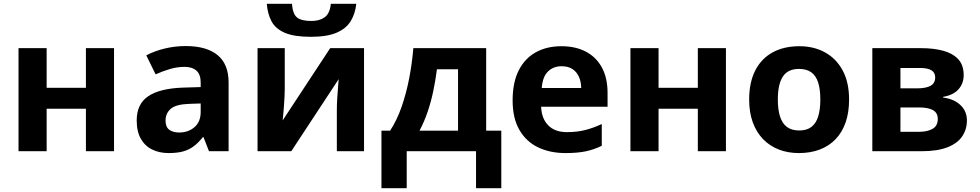

<svg xmlns="http://www.w3.org/2000/svg" viewBox="-20 -801 5191 1017"><path d="M227.1 -545.9V-335.9H435.1V-545.9H584V0H435.1V-225.1H227.1V0H78.1V-545.9Z M963.9 -557.1Q1073.7 -557.1 1132.3 -509.3Q1190.9 -461.4 1190.9 -363.8V0H1086.9L1058.1 -74.2H1054.2Q1030.8 -44.9 1006.3 -26.4Q981.9 -7.8 950.2 1Q918.5 9.8 873 9.8Q824.7 9.8 786.4 -8.8Q748 -27.3 726.1 -65.7Q704.1 -104 704.1 -163.1Q704.1 -250 765.1 -291.3Q826.2 -332.5 948.2 -336.9L1043 -339.8V-363.8Q1043 -406.7 1020.5 -426.8Q998 -446.8 958 -446.8Q918.5 -446.8 880.4 -435.5Q842.3 -424.3 804.2 -407.2L754.9 -507.8Q798.3 -530.8 852.3 -543.9Q906.2 -557.1 963.9 -557.1ZM1043 -252.9 985.4 -251Q913.1 -249 885 -225.1Q856.9 -201.2 856.9 -162.1Q856.9 -127.9 877 -113.5Q897 -99.1 929.2 -99.1Q977.1 -99.1 1010 -127.4Q1043 -155.8 1043 -208Z M1488.3 -545.9V-330.1Q1488.3 -313.5 1487.1 -288.3Q1485.8 -263.2 1483.9 -237.3Q1481.9 -211.4 1480 -190.9Q1478 -170.4 1477.1 -163.1L1729 -545.9H1908.2V0H1764.2V-217.8Q1764.2 -244.6 1766.1 -277.1Q1768.1 -309.6 1770.5 -338.4Q1772.9 -367.2 1773.9 -381.8L1522.9 0H1344.2V-545.9ZM1867.2 -780.8Q1861.8 -729 1837.9 -689.5Q1814 -649.9 1763.2 -627.9Q1712.4 -606 1626.5 -606Q1538.1 -606 1488.8 -627.2Q1439.5 -648.4 1418.5 -687.7Q1397.5 -727.1 1393.1 -780.8H1526.4Q1530.8 -725.6 1554.2 -707.8Q1577.6 -689.9 1629.4 -689.9Q1672.4 -689.9 1699.7 -709.5Q1727.1 -729 1732.4 -780.8Z M2555.2 -545.9V-108.9H2635.3V195.8H2501.5V0H2134.3V195.8H2000.5V-108.9H2046.4Q2082.5 -164.1 2107.2 -234.9Q2131.8 -305.7 2147.2 -385Q2162.6 -464.4 2169.4 -545.9ZM2406.2 -434.1H2294.4Q2286.6 -373.5 2274.7 -317.1Q2262.7 -260.7 2245.1 -208.7Q2227.5 -156.7 2202.1 -108.9H2406.2Z M2953.6 -556.2Q3029.3 -556.2 3084 -527.1Q3138.7 -498 3168.5 -442.9Q3198.2 -387.7 3198.2 -308.1V-235.8H2846.2Q2848.6 -172.9 2884 -137Q2919.4 -101.1 2982.4 -101.1Q3034.7 -101.1 3078.1 -111.8Q3121.6 -122.6 3167.5 -144V-28.8Q3127 -8.8 3082.8 0.5Q3038.6 9.8 2975.6 9.8Q2893.6 9.8 2830.3 -20.5Q2767.1 -50.8 2731.2 -112.8Q2695.3 -174.8 2695.3 -269Q2695.3 -364.7 2727.8 -428.5Q2760.3 -492.2 2818.4 -524.2Q2876.5 -556.2 2953.6 -556.2ZM2954.6 -450.2Q2911.1 -450.2 2882.6 -422.4Q2854 -394.5 2849.6 -335H3058.6Q3058.1 -368.2 3046.6 -394Q3035.2 -419.9 3012.5 -435.1Q2989.7 -450.2 2954.6 -450.2Z M3468.3 -545.9V-335.9H3676.3V-545.9H3825.2V0H3676.3V-225.1H3468.3V0H3319.3V-545.9Z M4477.5 -273.9Q4477.5 -205.6 4459.2 -152.8Q4440.9 -100.1 4406 -63.7Q4371.1 -27.3 4322 -8.8Q4272.9 9.8 4211.4 9.8Q4153.8 9.8 4105.7 -8.8Q4057.6 -27.3 4022.2 -63.7Q3986.8 -100.1 3967.5 -152.8Q3948.2 -205.6 3948.2 -273.9Q3948.2 -364.7 3980.5 -427.7Q4012.7 -490.7 4072.3 -523.4Q4131.8 -556.2 4214.4 -556.2Q4291 -556.2 4350.3 -523.4Q4409.7 -490.7 4443.6 -427.7Q4477.5 -364.7 4477.5 -273.9ZM4100.1 -273.9Q4100.1 -220.2 4111.8 -183.6Q4123.5 -147 4148.4 -128.4Q4173.3 -109.9 4213.4 -109.9Q4252.9 -109.9 4277.6 -128.4Q4302.2 -147 4313.7 -183.6Q4325.2 -220.2 4325.2 -273.9Q4325.2 -328.1 4313.7 -364Q4302.2 -399.9 4277.3 -418Q4252.4 -436 4212.4 -436Q4153.3 -436 4126.7 -395.5Q4100.1 -355 4100.1 -273.9Z M5084.5 -402.8Q5084.5 -358.9 5056.9 -327.9Q5029.3 -296.9 4975.6 -288.1V-284.2Q5032.2 -277.3 5066.9 -244.9Q5101.6 -212.4 5101.6 -163.1Q5101.6 -116.2 5077.1 -79.3Q5052.7 -42.5 4999.5 -21.2Q4946.3 0 4860.4 0H4600.6V-545.9H4860.4Q4924.3 -545.9 4975.1 -532.5Q5025.9 -519 5055.2 -487.8Q5084.5 -456.5 5084.5 -402.8ZM4947.3 -170.9Q4947.3 -203.1 4922.1 -217.5Q4897 -231.9 4847.7 -231.9H4749.5V-103H4850.6Q4892.6 -103 4919.9 -118.7Q4947.3 -134.3 4947.3 -170.9ZM4933.6 -391.1Q4933.6 -416.5 4913.6 -428.7Q4893.6 -440.9 4854.5 -440.9H4749.5V-333H4837.4Q4884.8 -333 4909.2 -346.7Q4933.6 -360.4 4933.6 -391.1Z"/></svg>

Font: Wonky
Style: Regular
Weight: 400
Designer: Monotype Design Team
Foundry: Monotype Imaging Inc.
Version: Version 3.000